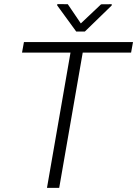

<svg xmlns="http://www.w3.org/2000/svg" viewBox="-20 -916 668 936"><path d="M87.4 0ZM619.1 -659.7H383.3L268.6 0H209L323.7 -659.7H87.4L96.7 -710.9H628.4ZM374 -801.8 472.7 -895 524.9 -895.5 524.4 -889.2 393.6 -762.2H351.6L258.8 -889.6L259.3 -896L310.5 -895.5Z"/></svg>

Font: Roboto Light
Style: Italic
Weight: 300
Italic angle: -12°
Designer: Google
Version: Version 2.134; 2016; ttfautohint (v1.6)